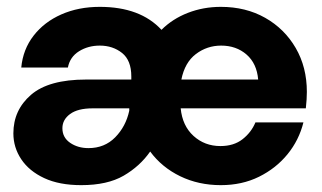

<svg xmlns="http://www.w3.org/2000/svg" viewBox="-20 -528 940 560"><path d="M217 12Q153 12 109 -8.5Q65 -29 42 -63.5Q19 -98 19 -139Q19 -207 70.5 -251.5Q122 -296 231 -296H363V-305Q363 -352 336 -373.5Q309 -395 271 -395Q237 -395 210.5 -378.5Q184 -362 178 -331H42Q47 -384 78 -424Q109 -464 159 -486Q209 -508 271 -508Q389 -508 451 -441Q483 -473 528 -490.5Q573 -508 624 -508Q697 -508 753.5 -476Q810 -444 842.5 -388Q875 -332 875 -260Q875 -239 872 -212H507Q512 -161 544.5 -131.5Q577 -102 623 -102Q662 -102 687.5 -122Q713 -142 725 -171H865Q852 -119 818.5 -78Q785 -37 735.5 -12.5Q686 12 624 12Q559 12 505.5 -14Q452 -40 418 -86Q388 -43 340.5 -15.5Q293 12 217 12ZM509 -296H733Q729 -343 699 -369Q669 -395 625 -395Q584 -395 551.5 -370.5Q519 -346 509 -296ZM238 -96Q285 -96 316 -127.5Q347 -159 357 -205V-212H250Q207 -212 184.5 -195.5Q162 -179 162 -154Q162 -127 184.5 -111.5Q207 -96 238 -96Z"/></svg>

Font: Host Grotesk ExtraBold
Style: Regular
Weight: 800
Designer: Doğukan Karapınar
Foundry: Element Type
Version: Version 1.003; ttfautohint (v1.8.4.7-5d5b)